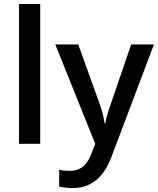

<svg xmlns="http://www.w3.org/2000/svg" viewBox="-20 -728 799 972"><path d="M183.5 -707.8V0H76.3V-707.8Z M348.3 224Q312.9 224 279.6 216.4V131.4Q304.3 137 334.7 137Q412.5 137 443.4 47.5L462.1 0L259.9 -503H376.1L478.8 -217.9Q502 -157.2 509.6 -103.1H513.1Q516.7 -128.4 530.3 -170.6Q544 -212.8 644.1 -503H759.4L544 66.7Q485.3 224 348.3 224Z"/></svg>

Font: Khula Semibold
Style: Regular
Weight: 600
Designer: Erin McLaughlin, Steve Matteson
Version: Version 1.000;PS 1.0;hotconv 1.0.72;makeotf.lib2.5.5900; ttf